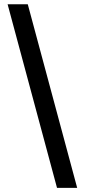

<svg xmlns="http://www.w3.org/2000/svg" viewBox="-20 -782 403 911"><path d="M250.5 109.4 16.1 -761.7H111.8L346.2 109.4Z"/></svg>

Font: Inter 18pt Medium
Style: Regular
Weight: 500
Designer: Rasmus Andersson
Foundry: rsms
Version: Version 4.001;git-66647c0bb